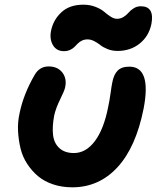

<svg xmlns="http://www.w3.org/2000/svg" viewBox="-20 -799 676 829"><path d="M255.9 -578.1Q224.1 -578.1 208.7 -604Q193.4 -629.9 200.2 -665Q209.5 -712.9 244.9 -745.8Q280.3 -778.8 339.8 -778.8Q368.7 -778.8 392.6 -769.3Q416.5 -759.8 429.7 -748.3Q442.9 -736.8 457.5 -727.3Q472.2 -717.8 484.9 -717.8Q501 -717.8 514.2 -726.3Q527.3 -734.9 535.6 -744.9Q543.9 -754.9 557.6 -763.4Q571.3 -772 587.9 -772Q647.9 -772 633.8 -695.8Q623 -643.1 583.3 -611.1Q543.5 -579.1 487.8 -579.1Q464.4 -579.1 444.8 -586.9Q425.3 -594.7 413.8 -604Q402.3 -613.3 387.5 -621.1Q372.6 -628.9 357.9 -628.9Q344.7 -628.9 334 -623.8Q323.2 -618.7 315.9 -611.1Q308.6 -603.5 301 -595.9Q293.5 -588.4 282 -583.3Q270.5 -578.1 255.9 -578.1ZM292 9.8Q247.6 9.8 209.5 -2.9Q171.4 -15.6 144.5 -38.1Q117.7 -60.5 97.7 -91.1Q77.6 -121.6 68.8 -157.5Q60.1 -193.4 57.9 -232.7Q55.7 -272 64.9 -312Q82 -394 129.9 -476.1Q150.9 -512.2 189.9 -512.2Q228.5 -512.2 249 -486.1Q269.5 -460 261.2 -421.9Q258.8 -408.2 239.7 -369.9Q220.7 -331.5 213.9 -299.8Q205.1 -252.9 209 -217Q212.9 -181.2 236.1 -159.7Q259.3 -138.2 298.8 -138.2Q351.1 -138.2 389.6 -189.7Q428.2 -241.2 446.8 -335.9Q453.1 -364.7 457.5 -397.2Q461.9 -429.7 464.8 -442.9Q471.2 -477.1 488 -494.1Q504.9 -511.2 538.1 -511.2Q634.8 -511.2 600.1 -330.1Q566.9 -163.1 487.1 -76.7Q407.2 9.8 292 9.8Z"/></svg>

Font: Shantell Sans Normal
Style: Bold Italic
Weight: 700
Italic angle: -11.31°
Designer: Stephen Nixon, Anya Danilova, Shantell Martin
Foundry: Arrow Type
Version: Version 1.006;[559af2be0]